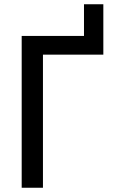

<svg xmlns="http://www.w3.org/2000/svg" viewBox="-20 -883 570 903"><path d="M82 0H182V-626H466V-863H375V-714H82Z"/></svg>

Font: Noto Sans Mono Condensed Medium
Style: Regular
Weight: 500
Width: 3
Designer: Monotype Design Team
Foundry: Monotype Imaging Inc.
Version: Version 2.014